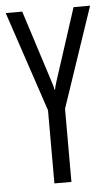

<svg xmlns="http://www.w3.org/2000/svg" viewBox="-50 -711 431 746"><g transform="rotate(-5 165.0 -338.0)"><path d="M173.8 -392.6 265.6 -675.8H330.1L198.2 -285.2V0H131.8V-285.2L1 -675.8H65.4L156.2 -392.6Q163.1 -372.1 164.1 -362.3H166Q167 -371.1 173.8 -392.6Z"/></g></svg>

Font: Vancouver Drive
Style: Regular
Weight: 400
Designer: Valery Zaveryaev
Foundry: Cyreal (www.cyreal.org)
Version: Version 1.06